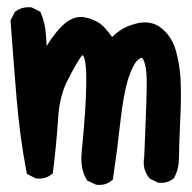

<svg xmlns="http://www.w3.org/2000/svg" viewBox="-20 -508 540 540"><path d="M248.5 10.7 228 1 225.6 0 224.1 -2.4Q204.6 -32.7 210 -83.5Q214.8 -130.9 218.8 -186Q222.7 -241.7 222.7 -290Q222.7 -335.9 213.9 -351.1Q213.4 -351.6 212.9 -352.3Q212.4 -353 212.4 -353Q209.5 -351.1 205.6 -345.2Q190.9 -323.2 168.9 -279.8Q158.2 -258.8 151.6 -231.4Q145 -204.1 143.1 -170.9Q138.7 -101.6 128.9 -23.9L128.4 -20.5L125.5 -18.1Q119.6 -13.2 113 -10.3Q106.4 -7.3 98.9 -6.3Q91.3 -5.4 83 -5.9H81.1L79.6 -6.8L60.1 -16.6L55.7 -19L54.7 -23.4Q35.2 -126.5 26.4 -234.4Q17.6 -341.8 9.8 -447.8V-450.2L10.7 -452.6L20.5 -472.2L21.5 -474.1L23.4 -475.6Q42 -489.7 67.4 -487.3H69.3L70.8 -486.3L90.3 -476.6L93.3 -475.1L94.7 -471.7Q107.4 -442.9 109.4 -407.7Q110.4 -393.1 111.3 -378.4Q126.5 -404.3 147 -427.2Q182.1 -466.8 219.7 -459Q231.4 -456.5 241 -452.6Q250.5 -448.7 258.5 -443.6Q266.6 -438.5 272.9 -431.6Q284.7 -418.9 295.4 -403.8Q322.3 -431.2 359.9 -440.9Q381.8 -447.3 401.4 -443.8Q420.9 -440.4 436 -427.2Q464.8 -402.8 475.1 -363.8Q485.4 -326.7 487.8 -286.6Q488.3 -276.9 488.5 -264.4Q488.8 -252 488.8 -237.3Q488.8 -222.7 488.3 -205.3Q487.8 -188 486.8 -168.5Q483.4 -90.8 483.4 -64Q483.4 -49.3 480.2 -35.6Q477.1 -22 470.7 -9.3L469.7 -7.3L468.3 -6.3Q451.7 8.3 425.8 5.9H423.8L422.4 4.9L402.8 -4.9L400.9 -5.9L399.9 -7.3Q379.4 -32.2 385.7 -67.4Q393.6 -249 392.6 -286.6Q391.6 -322.8 383.3 -339.8L381.3 -343.3Q381.3 -343.3 380.9 -343.8Q380.4 -345.7 377.9 -345.7Q375.5 -345.7 370.1 -341.3Q367.2 -339.4 364.3 -335.9Q361.3 -332.5 358.4 -327.6Q355.5 -322.8 352.5 -316.9Q349.6 -311 346.7 -303.5Q343.8 -295.9 340.8 -287.1Q327.1 -243.2 318.4 -164.6Q309.6 -84.5 297.9 -6.3L297.4 -2.9L294.4 -0.5Q277.8 14.2 252 11.7H250.5Z"/></svg>

Font: NaikaiFont
Style: Bold
Weight: 700
Version: Version 1.89